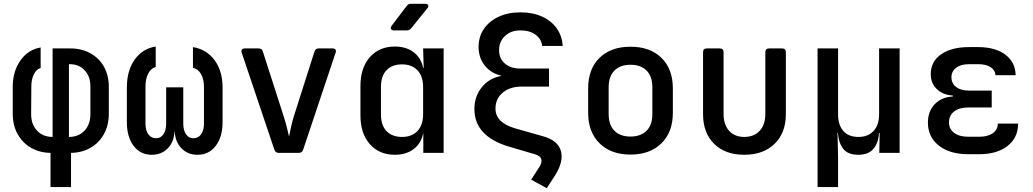

<svg xmlns="http://www.w3.org/2000/svg" viewBox="-20 -805 5440 1011"><path d="M246 180V0Q188 -1 143 -27Q98 -53 72.5 -99.5Q47 -146 47 -207V-348Q47 -429 87.5 -486.5Q128 -544 194 -555V-447Q172 -441 158.5 -414Q145 -387 145 -351L144 -204Q144 -150 175 -117Q206 -84 257 -84V-550H350Q410 -550 456 -524.5Q502 -499 527.5 -453.5Q553 -408 553 -348V-207Q553 -146 527.5 -99.5Q502 -53 457 -27Q412 -1 354 0V180ZM343 -84Q394 -84 425 -117Q456 -150 456 -204V-351Q456 -402 426 -434.5Q396 -467 348 -467H343Z M779 10Q719 10 683.5 -37Q648 -84 648 -162V-344Q648 -433 689 -491Q730 -549 800 -560V-452Q775 -446 760.5 -418Q746 -390 746 -348V-155Q746 -119 761 -98Q776 -77 802 -77Q826 -77 840.5 -98Q855 -119 855 -155V-345H945V-155Q945 -119 959.5 -98Q974 -77 998 -77Q1024 -77 1039 -98Q1054 -119 1054 -155V-348Q1054 -388 1038.5 -415Q1023 -442 996 -448V-557Q1068 -545 1110 -488Q1152 -431 1152 -344V-162Q1152 -84 1116 -37Q1080 10 1020 10Q969 10 936 -23.5Q903 -57 900 -113H899Q896 -57 863 -23.5Q830 10 779 10Z M1448 0Q1431 0 1425 -16L1253 -527Q1249 -538 1254 -544Q1259 -550 1269 -550H1342Q1360 -550 1364 -534L1472 -198Q1482 -167 1490 -136.5Q1498 -106 1502 -86Q1506 -106 1512.5 -136.5Q1519 -167 1529 -198L1636 -534Q1641 -550 1658 -550H1731Q1742 -550 1746.5 -544Q1751 -538 1747 -527L1576 -16Q1570 0 1553 0Z M2055 -645Q2043 -645 2039 -652Q2035 -659 2042 -669L2121 -773Q2129 -785 2145 -785H2218Q2231 -785 2234.5 -778Q2238 -771 2230 -761L2146 -657Q2137 -645 2122 -645ZM2059 10Q1977 10 1927.5 -46Q1878 -102 1878 -197V-352Q1878 -448 1927.5 -504Q1977 -560 2059 -560Q2118 -560 2157.5 -530.5Q2197 -501 2208 -448H2211L2208 -550H2316V0H2209V-102H2208Q2197 -49 2157.5 -19.5Q2118 10 2059 10ZM2097 -84Q2149 -84 2178.5 -115.5Q2208 -147 2208 -205V-346Q2208 -403 2178.5 -434.5Q2149 -466 2097 -466Q2045 -466 2015.5 -435.5Q1986 -405 1986 -347V-203Q1986 -145 2015.5 -114.5Q2045 -84 2097 -84Z M2720 -645Q2670 -645 2639 -615.5Q2608 -586 2608 -541Q2608 -496 2639 -470Q2670 -444 2720 -444H2871V-349H2726Q2665 -349 2627 -317Q2589 -285 2589 -233Q2589 -159 2693 -129L2841 -87Q2918 -65 2933.5 -10Q2949 45 2903 118L2859 186L2777 141L2822 71Q2835 49 2830 32.5Q2825 16 2799 8L2663 -32Q2478 -86 2478 -231Q2478 -297 2516.5 -345Q2555 -393 2618 -405V-407Q2565 -419 2532.5 -460Q2500 -501 2500 -558Q2500 -611 2527.5 -652Q2555 -693 2605 -716.5Q2655 -740 2720 -740Q2786 -740 2835 -717.5Q2884 -695 2912 -655Q2940 -615 2943 -563H2835Q2831 -599 2800.5 -622Q2770 -645 2720 -645Z M3300 9Q3198 9 3137.5 -50Q3077 -109 3077 -211V-339Q3077 -442 3137 -500.5Q3197 -559 3300 -559Q3403 -559 3463 -500.5Q3523 -442 3523 -339V-211Q3523 -109 3462.5 -50Q3402 9 3300 9ZM3300 -86Q3354 -86 3384.5 -116.5Q3415 -147 3415 -204V-346Q3415 -403 3384.5 -433.5Q3354 -464 3300 -464Q3246 -464 3215.5 -433.5Q3185 -403 3185 -346V-204Q3185 -147 3215.5 -116.5Q3246 -86 3300 -86Z M3899 10Q3799 10 3740.5 -47.5Q3682 -105 3682 -204V-530Q3682 -550 3702 -550H3770Q3790 -550 3790 -530V-205Q3790 -149 3819 -116.5Q3848 -84 3899 -84Q3951 -84 3980.5 -116.5Q4010 -149 4010 -205V-530Q4010 -550 4030 -550H4098Q4118 -550 4118 -530V-204Q4118 -105 4058.5 -47.5Q3999 10 3899 10Z M4285 180V-550H4393V-203Q4393 -147 4420.5 -115.5Q4448 -84 4500 -84Q4551 -84 4580 -115.5Q4609 -147 4609 -203V-550H4717V0H4610L4612 -105H4609Q4605 -52 4579 -21Q4553 10 4499 10Q4445 10 4420.5 -21Q4396 -52 4392 -105H4390L4393 23V180Z M5137 7H5078Q4981 7 4923.5 -38.5Q4866 -84 4866 -159Q4866 -218 4901 -255.5Q4936 -293 4997 -297V-302Q4945 -305 4913 -336Q4881 -367 4881 -414Q4881 -481 4935.5 -519Q4990 -557 5082 -557H5131Q5221 -557 5274 -517Q5327 -477 5328 -409H5222Q5220 -436 5196 -451.5Q5172 -467 5131 -467H5082Q5040 -467 5015 -448.5Q4990 -430 4990 -398Q4990 -366 5014.5 -347Q5039 -328 5082 -328H5202V-239H5078Q5031 -239 5004 -218Q4977 -197 4977 -161Q4977 -126 5004 -105.5Q5031 -85 5078 -85H5137Q5181 -85 5207.5 -103.5Q5234 -122 5234 -154H5341Q5341 -80 5285.5 -36.5Q5230 7 5137 7Z"/></svg>

Font: Pitagon Sans Mono SemiBold
Style: Regular
Weight: 600
Monospace: yes
Designer: Travis Tran
Foundry: Pitagon
Version: Version 1.001; ttfautohint (v1.8.4.7-5d5b);gftools[0.9.26]